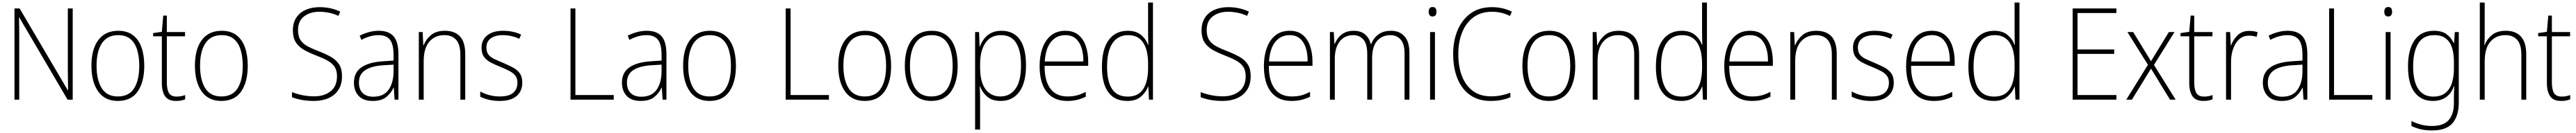

<svg xmlns="http://www.w3.org/2000/svg" viewBox="-20 -780 20086 1041"><path d="M547 0H507L130 -644H128Q129 -609 129.5 -574Q130 -539 130 -497V0H93V-714H133L509 -73H511Q511 -108 510 -148.5Q509 -189 509 -221V-714H547Z M1105 -265Q1105 -139 1054 -64.5Q1003 10 899 10Q798 10 745.5 -64.5Q693 -139 693 -266Q693 -395 747 -467Q801 -539 902 -539Q972 -539 1017 -504.5Q1062 -470 1083.5 -408.5Q1105 -347 1105 -265ZM733 -266Q733 -154 773.5 -89.5Q814 -25 899 -25Q986 -25 1026 -89Q1066 -153 1066 -265Q1066 -336 1049.5 -390Q1033 -444 997 -474.5Q961 -505 902 -505Q817 -505 775 -442Q733 -379 733 -266Z M1358 -24Q1377 -24 1394 -27.5Q1411 -31 1424 -36V-3Q1410 3 1393 6.5Q1376 10 1353 10Q1293 10 1267.5 -26.5Q1242 -63 1242 -133V-496H1174V-521L1242 -531L1253 -658H1281V-529H1423V-496H1281V-135Q1281 -80 1297.5 -52Q1314 -24 1358 -24Z M1912 -265Q1912 -139 1861 -64.5Q1810 10 1706 10Q1605 10 1552.5 -64.5Q1500 -139 1500 -266Q1500 -395 1554 -467Q1608 -539 1709 -539Q1779 -539 1824 -504.5Q1869 -470 1890.5 -408.5Q1912 -347 1912 -265ZM1540 -266Q1540 -154 1580.5 -89.5Q1621 -25 1706 -25Q1793 -25 1833 -89Q1873 -153 1873 -265Q1873 -336 1856.5 -390Q1840 -444 1804 -474.5Q1768 -505 1709 -505Q1624 -505 1582 -442Q1540 -379 1540 -266Z M2647 -184Q2647 -120 2619 -77Q2591 -34 2542 -12Q2493 10 2429 10Q2375 10 2332.5 2Q2290 -6 2257 -19V-59Q2292 -45 2336.5 -35.5Q2381 -26 2430 -26Q2509 -26 2558.5 -66Q2608 -106 2608 -183Q2608 -229 2589 -257.5Q2570 -286 2532.5 -306.5Q2495 -327 2440 -348Q2388 -368 2348.5 -391Q2309 -414 2286.5 -449.5Q2264 -485 2264 -543Q2264 -602 2291 -642.5Q2318 -683 2365 -703.5Q2412 -724 2472 -724Q2516 -724 2557 -715Q2598 -706 2633 -689L2619 -656Q2580 -674 2542.5 -681Q2505 -688 2471 -688Q2398 -688 2351 -651.5Q2304 -615 2304 -545Q2304 -495 2324 -465.5Q2344 -436 2380 -417Q2416 -398 2463 -380Q2520 -358 2561 -334.5Q2602 -311 2624.5 -276Q2647 -241 2647 -184Z M2934 -539Q3012 -539 3049.5 -495.5Q3087 -452 3087 -355V0H3057L3051 -94H3049Q3030 -52 2992.5 -21Q2955 10 2886 10Q2813 10 2776.5 -30Q2740 -70 2740 -133Q2740 -212 2798 -252.5Q2856 -293 2963 -300L3049 -306V-349Q3049 -434 3020.5 -469.5Q2992 -505 2932 -505Q2900 -505 2867 -496Q2834 -487 2798 -468L2785 -501Q2819 -518 2856.5 -528.5Q2894 -539 2934 -539ZM2966 -269Q2876 -263 2827.5 -230.5Q2779 -198 2779 -133Q2779 -80 2808.5 -51.5Q2838 -23 2891 -23Q2971 -23 3009.5 -76.5Q3048 -130 3049 -219V-274Z M3449 -539Q3526 -539 3567 -495Q3608 -451 3608 -356V0H3570V-351Q3570 -431 3537.5 -468Q3505 -505 3446 -505Q3372 -505 3328 -454Q3284 -403 3284 -300V0H3246V-529H3276L3281 -426H3284Q3300 -470 3340 -504.5Q3380 -539 3449 -539Z M4053 -133Q4053 -67 4008.5 -28.5Q3964 10 3876 10Q3828 10 3789 0Q3750 -10 3725 -23V-64Q3757 -46 3796 -35.5Q3835 -25 3876 -25Q3949 -25 3982 -53.5Q4015 -82 4015 -133Q4015 -167 3998.5 -188Q3982 -209 3952.5 -224.5Q3923 -240 3884 -256Q3841 -273 3807.5 -290.5Q3774 -308 3754.5 -335Q3735 -362 3735 -407Q3735 -467 3779.5 -503Q3824 -539 3903 -539Q3944 -539 3980 -531Q4016 -523 4044 -509L4029 -476Q4004 -489 3970 -497Q3936 -505 3902 -505Q3842 -505 3807.5 -480Q3773 -455 3773 -407Q3773 -374 3788.5 -353.5Q3804 -333 3833 -319Q3862 -305 3901 -289Q3942 -271 3976.5 -253.5Q4011 -236 4032 -208Q4053 -180 4053 -133Z M4429 0V-714H4467V-36H4766V0Z M5024 -539Q5102 -539 5139.5 -495.5Q5177 -452 5177 -355V0H5147L5141 -94H5139Q5120 -52 5082.5 -21Q5045 10 4976 10Q4903 10 4866.5 -30Q4830 -70 4830 -133Q4830 -212 4888 -252.5Q4946 -293 5053 -300L5139 -306V-349Q5139 -434 5110.5 -469.5Q5082 -505 5022 -505Q4990 -505 4957 -496Q4924 -487 4888 -468L4875 -501Q4909 -518 4946.5 -528.5Q4984 -539 5024 -539ZM5056 -269Q4966 -263 4917.5 -230.5Q4869 -198 4869 -133Q4869 -80 4898.5 -51.5Q4928 -23 4981 -23Q5061 -23 5099.5 -76.5Q5138 -130 5139 -219V-274Z M5719 -265Q5719 -139 5668 -64.5Q5617 10 5513 10Q5412 10 5359.5 -64.5Q5307 -139 5307 -266Q5307 -395 5361 -467Q5415 -539 5516 -539Q5586 -539 5631 -504.5Q5676 -470 5697.5 -408.5Q5719 -347 5719 -265ZM5347 -266Q5347 -154 5387.5 -89.5Q5428 -25 5513 -25Q5600 -25 5640 -89Q5680 -153 5680 -265Q5680 -336 5663.5 -390Q5647 -444 5611 -474.5Q5575 -505 5516 -505Q5431 -505 5389 -442Q5347 -379 5347 -266Z M6107 0V-714H6145V-36H6444V0Z M6929 -265Q6929 -139 6878 -64.5Q6827 10 6723 10Q6622 10 6569.5 -64.5Q6517 -139 6517 -266Q6517 -395 6571 -467Q6625 -539 6726 -539Q6796 -539 6841 -504.5Q6886 -470 6907.5 -408.5Q6929 -347 6929 -265ZM6557 -266Q6557 -154 6597.5 -89.5Q6638 -25 6723 -25Q6810 -25 6850 -89Q6890 -153 6890 -265Q6890 -336 6873.5 -390Q6857 -444 6821 -474.5Q6785 -505 6726 -505Q6641 -505 6599 -442Q6557 -379 6557 -266Z M7448 -265Q7448 -139 7397 -64.5Q7346 10 7242 10Q7141 10 7088.5 -64.5Q7036 -139 7036 -266Q7036 -395 7090 -467Q7144 -539 7245 -539Q7315 -539 7360 -504.5Q7405 -470 7426.5 -408.5Q7448 -347 7448 -265ZM7076 -266Q7076 -154 7116.5 -89.5Q7157 -25 7242 -25Q7329 -25 7369 -89Q7409 -153 7409 -265Q7409 -336 7392.5 -390Q7376 -444 7340 -474.5Q7304 -505 7245 -505Q7160 -505 7118 -442Q7076 -379 7076 -266Z M7790 -539Q7883 -539 7932 -471.5Q7981 -404 7981 -269Q7981 -132 7928.5 -61Q7876 10 7784 10Q7716 10 7677 -24.5Q7638 -59 7623 -104H7620Q7623 -55 7623 -1V234H7584V-529H7615L7619 -415H7621Q7633 -448 7654 -476Q7675 -504 7708.5 -521.5Q7742 -539 7790 -539ZM7786 -505Q7706 -505 7664.5 -444Q7623 -383 7623 -277V-251Q7623 -139 7665 -82Q7707 -25 7781 -25Q7855 -25 7898.5 -84.5Q7942 -144 7942 -269Q7942 -385 7903.5 -445Q7865 -505 7786 -505Z M8288 -539Q8351 -539 8390 -506.5Q8429 -474 8447.5 -419Q8466 -364 8466 -297V-265H8126Q8125 -149 8170.5 -87Q8216 -25 8304 -25Q8344 -25 8376 -33Q8408 -41 8447 -61V-23Q8414 -7 8379.5 1.5Q8345 10 8303 10Q8229 10 8181 -24Q8133 -58 8110 -119Q8087 -180 8087 -262Q8087 -341 8109.5 -404Q8132 -467 8176.5 -503Q8221 -539 8288 -539ZM8288 -505Q8219 -505 8176.5 -453Q8134 -401 8127 -299H8428Q8429 -358 8414 -405Q8399 -452 8368 -478.5Q8337 -505 8288 -505Z M8770 10Q8672 10 8622.5 -58.5Q8573 -127 8573 -257Q8573 -395 8626 -467Q8679 -539 8775 -539Q8839 -539 8878 -506.5Q8917 -474 8932 -429H8935Q8933 -481 8933 -530V-760H8971V0H8940L8935 -102H8933Q8916 -58 8877.5 -24Q8839 10 8770 10ZM8774 -24Q8857 -24 8895 -83Q8933 -142 8933 -248V-281Q8933 -388 8894.5 -446.5Q8856 -505 8778 -505Q8698 -505 8655.5 -442Q8613 -379 8613 -257Q8613 -143 8652 -83.5Q8691 -24 8774 -24Z M9733 -184Q9733 -120 9705 -77Q9677 -34 9628 -12Q9579 10 9515 10Q9461 10 9418.5 2Q9376 -6 9343 -19V-59Q9378 -45 9422.5 -35.5Q9467 -26 9516 -26Q9595 -26 9644.5 -66Q9694 -106 9694 -183Q9694 -229 9675 -257.5Q9656 -286 9618.5 -306.5Q9581 -327 9526 -348Q9474 -368 9434.5 -391Q9395 -414 9372.5 -449.5Q9350 -485 9350 -543Q9350 -602 9377 -642.5Q9404 -683 9451 -703.5Q9498 -724 9558 -724Q9602 -724 9643 -715Q9684 -706 9719 -689L9705 -656Q9666 -674 9628.5 -681Q9591 -688 9557 -688Q9484 -688 9437 -651.5Q9390 -615 9390 -545Q9390 -495 9410 -465.5Q9430 -436 9466 -417Q9502 -398 9549 -380Q9606 -358 9647 -334.5Q9688 -311 9710.5 -276Q9733 -241 9733 -184Z M10037 -539Q10100 -539 10139 -506.5Q10178 -474 10196.5 -419Q10215 -364 10215 -297V-265H9875Q9874 -149 9919.5 -87Q9965 -25 10053 -25Q10093 -25 10125 -33Q10157 -41 10196 -61V-23Q10163 -7 10128.5 1.5Q10094 10 10052 10Q9978 10 9930 -24Q9882 -58 9859 -119Q9836 -180 9836 -262Q9836 -341 9858.5 -404Q9881 -467 9925.5 -503Q9970 -539 10037 -539ZM10037 -505Q9968 -505 9925.5 -453Q9883 -401 9876 -299H10177Q10178 -358 10163 -405Q10148 -452 10117 -478.5Q10086 -505 10037 -505Z M10828 -539Q10893 -539 10932 -496.5Q10971 -454 10971 -363V0H10933V-360Q10933 -437 10902 -471Q10871 -505 10824 -505Q10758 -505 10719 -460Q10680 -415 10680 -324V0H10642V-356Q10642 -437 10611.5 -471Q10581 -505 10533 -505Q10466 -505 10427.5 -456Q10389 -407 10389 -319V0H10351V-529H10381L10386 -437H10389Q10399 -462 10417.5 -485.5Q10436 -509 10465 -524Q10494 -539 10537 -539Q10591 -539 10624.5 -511Q10658 -483 10669 -435H10672Q10691 -482 10729 -510.5Q10767 -539 10828 -539Z M11151 -725Q11169 -725 11175.5 -714.5Q11182 -704 11182 -688Q11182 -672 11175 -661.5Q11168 -651 11151 -651Q11135 -651 11128 -661.5Q11121 -672 11121 -688Q11121 -704 11128 -714.5Q11135 -725 11151 -725ZM11170 -529V0H11132V-529Z M11614 -688Q11528 -688 11469.5 -644Q11411 -600 11381.5 -525Q11352 -450 11352 -359Q11352 -258 11381 -183.5Q11410 -109 11466.5 -67.5Q11523 -26 11606 -26Q11653 -26 11691 -34.5Q11729 -43 11758 -54V-19Q11729 -6 11690.5 2Q11652 10 11604 10Q11510 10 11445 -35.5Q11380 -81 11346 -164Q11312 -247 11312 -359Q11312 -461 11346.5 -543.5Q11381 -626 11448 -675Q11515 -724 11614 -724Q11699 -724 11770 -689L11755 -655Q11720 -673 11684.5 -680.5Q11649 -688 11614 -688Z M12264 -265Q12264 -139 12213 -64.5Q12162 10 12058 10Q11957 10 11904.5 -64.5Q11852 -139 11852 -266Q11852 -395 11906 -467Q11960 -539 12061 -539Q12131 -539 12176 -504.5Q12221 -470 12242.5 -408.5Q12264 -347 12264 -265ZM11892 -266Q11892 -154 11932.5 -89.5Q11973 -25 12058 -25Q12145 -25 12185 -89Q12225 -153 12225 -265Q12225 -336 12208.5 -390Q12192 -444 12156 -474.5Q12120 -505 12061 -505Q11976 -505 11934 -442Q11892 -379 11892 -266Z M12603 -539Q12680 -539 12721 -495Q12762 -451 12762 -356V0H12724V-351Q12724 -431 12691.5 -468Q12659 -505 12600 -505Q12526 -505 12482 -454Q12438 -403 12438 -300V0H12400V-529H12430L12435 -426H12438Q12454 -470 12494 -504.5Q12534 -539 12603 -539Z M13090 10Q12992 10 12942.5 -58.5Q12893 -127 12893 -257Q12893 -395 12946 -467Q12999 -539 13095 -539Q13159 -539 13198 -506.5Q13237 -474 13252 -429H13255Q13253 -481 13253 -530V-760H13291V0H13260L13255 -102H13253Q13236 -58 13197.5 -24Q13159 10 13090 10ZM13094 -24Q13177 -24 13215 -83Q13253 -142 13253 -248V-281Q13253 -388 13214.5 -446.5Q13176 -505 13098 -505Q13018 -505 12975.5 -442Q12933 -379 12933 -257Q12933 -143 12972 -83.5Q13011 -24 13094 -24Z M13627 -539Q13690 -539 13729 -506.5Q13768 -474 13786.5 -419Q13805 -364 13805 -297V-265H13465Q13464 -149 13509.5 -87Q13555 -25 13643 -25Q13683 -25 13715 -33Q13747 -41 13786 -61V-23Q13753 -7 13718.5 1.5Q13684 10 13642 10Q13568 10 13520 -24Q13472 -58 13449 -119Q13426 -180 13426 -262Q13426 -341 13448.5 -404Q13471 -467 13515.5 -503Q13560 -539 13627 -539ZM13627 -505Q13558 -505 13515.5 -453Q13473 -401 13466 -299H13767Q13768 -358 13753 -405Q13738 -452 13707 -478.5Q13676 -505 13627 -505Z M14144 -539Q14221 -539 14262 -495Q14303 -451 14303 -356V0H14265V-351Q14265 -431 14232.5 -468Q14200 -505 14141 -505Q14067 -505 14023 -454Q13979 -403 13979 -300V0H13941V-529H13971L13976 -426H13979Q13995 -470 14035 -504.5Q14075 -539 14144 -539Z M14748 -133Q14748 -67 14703.5 -28.5Q14659 10 14571 10Q14523 10 14484 0Q14445 -10 14420 -23V-64Q14452 -46 14491 -35.5Q14530 -25 14571 -25Q14644 -25 14677 -53.5Q14710 -82 14710 -133Q14710 -167 14693.5 -188Q14677 -209 14647.5 -224.5Q14618 -240 14579 -256Q14536 -273 14502.5 -290.5Q14469 -308 14449.5 -335Q14430 -362 14430 -407Q14430 -467 14474.5 -503Q14519 -539 14598 -539Q14639 -539 14675 -531Q14711 -523 14739 -509L14724 -476Q14699 -489 14665 -497Q14631 -505 14597 -505Q14537 -505 14502.5 -480Q14468 -455 14468 -407Q14468 -374 14483.5 -353.5Q14499 -333 14528 -319Q14557 -305 14596 -289Q14637 -271 14671.5 -253.5Q14706 -236 14727 -208Q14748 -180 14748 -133Z M15045 -539Q15108 -539 15147 -506.5Q15186 -474 15204.5 -419Q15223 -364 15223 -297V-265H14883Q14882 -149 14927.5 -87Q14973 -25 15061 -25Q15101 -25 15133 -33Q15165 -41 15204 -61V-23Q15171 -7 15136.5 1.5Q15102 10 15060 10Q14986 10 14938 -24Q14890 -58 14867 -119Q14844 -180 14844 -262Q14844 -341 14866.5 -404Q14889 -467 14933.5 -503Q14978 -539 15045 -539ZM15045 -505Q14976 -505 14933.5 -453Q14891 -401 14884 -299H15185Q15186 -358 15171 -405Q15156 -452 15125 -478.5Q15094 -505 15045 -505Z M15527 10Q15429 10 15379.5 -58.5Q15330 -127 15330 -257Q15330 -395 15383 -467Q15436 -539 15532 -539Q15596 -539 15635 -506.5Q15674 -474 15689 -429H15692Q15690 -481 15690 -530V-760H15728V0H15697L15692 -102H15690Q15673 -58 15634.5 -24Q15596 10 15527 10ZM15531 -24Q15614 -24 15652 -83Q15690 -142 15690 -248V-281Q15690 -388 15651.5 -446.5Q15613 -505 15535 -505Q15455 -505 15412.5 -442Q15370 -379 15370 -257Q15370 -143 15409 -83.5Q15448 -24 15531 -24Z M16484 0H16143V-714H16484V-678H16181V-393H16467V-358H16181V-36H16484Z M16730 -273 16570 -529H16615L16754 -301L16893 -529H16937L16777 -272L16946 0H16902L16754 -243L16605 0H16561Z M17168 -24Q17187 -24 17204 -27.5Q17221 -31 17234 -36V-3Q17220 3 17203 6.5Q17186 10 17163 10Q17103 10 17077.5 -26.5Q17052 -63 17052 -133V-496H16984V-521L17052 -531L17063 -658H17091V-529H17233V-496H17091V-135Q17091 -80 17107.5 -52Q17124 -24 17168 -24Z M17520 -538Q17556 -538 17585 -528L17578 -492Q17564 -496 17549.5 -498.5Q17535 -501 17519 -501Q17472 -501 17441 -472.5Q17410 -444 17393.5 -395.5Q17377 -347 17378 -288V0H17339V-529H17371L17376 -424H17378Q17393 -468 17428 -503Q17463 -538 17520 -538Z M17820 -539Q17898 -539 17935.5 -495.5Q17973 -452 17973 -355V0H17943L17937 -94H17935Q17916 -52 17878.5 -21Q17841 10 17772 10Q17699 10 17662.5 -30Q17626 -70 17626 -133Q17626 -212 17684 -252.5Q17742 -293 17849 -300L17935 -306V-349Q17935 -434 17906.5 -469.5Q17878 -505 17818 -505Q17786 -505 17753 -496Q17720 -487 17684 -468L17671 -501Q17705 -518 17742.5 -528.5Q17780 -539 17820 -539ZM17852 -269Q17762 -263 17713.5 -230.5Q17665 -198 17665 -133Q17665 -80 17694.5 -51.5Q17724 -23 17777 -23Q17857 -23 17895.5 -76.5Q17934 -130 17935 -219V-274Z M18143 0V-714H18181V-36H18480V0Z M18603 -725Q18621 -725 18627.5 -714.5Q18634 -704 18634 -688Q18634 -672 18627 -661.5Q18620 -651 18603 -651Q18587 -651 18580 -661.5Q18573 -672 18573 -688Q18573 -704 18580 -714.5Q18587 -725 18603 -725ZM18622 -529V0H18584V-529Z M18961 -539Q19023 -539 19059 -512Q19095 -485 19114 -444H19117L19123 -529H19154V24Q19154 126 19105.5 183.5Q19057 241 18946 241Q18895 241 18856 231.5Q18817 222 18785 206V167Q18818 184 18858 195Q18898 206 18946 206Q19035 206 19075.5 159.5Q19116 113 19116 27V-12Q19116 -36 19116.5 -58Q19117 -80 19119 -106H19116Q19098 -51 19056 -20.5Q19014 10 18951 10Q18860 10 18809 -58Q18758 -126 18758 -260Q18758 -390 18808.5 -464.5Q18859 -539 18961 -539ZM18963 -505Q18877 -505 18837.5 -439.5Q18798 -374 18798 -260Q18798 -143 18838 -83.5Q18878 -24 18955 -24Q19017 -24 19052.5 -55Q19088 -86 19102 -135Q19116 -184 19116 -239V-299Q19116 -359 19101.5 -405.5Q19087 -452 19053.5 -478.5Q19020 -505 18963 -505Z M19356 -504Q19356 -481 19355.5 -464.5Q19355 -448 19353 -428H19356Q19372 -472 19412 -505.5Q19452 -539 19521 -539Q19598 -539 19639 -493.5Q19680 -448 19680 -354V0H19642V-349Q19642 -432 19609 -468.5Q19576 -505 19518 -505Q19445 -505 19400.5 -454Q19356 -403 19356 -296V0H19318V-760H19356Z M19957 -24Q19976 -24 19993 -27.5Q20010 -31 20023 -36V-3Q20009 3 19992 6.5Q19975 10 19952 10Q19892 10 19866.5 -26.5Q19841 -63 19841 -133V-496H19773V-521L19841 -531L19852 -658H19880V-529H20022V-496H19880V-135Q19880 -80 19896.5 -52Q19913 -24 19957 -24Z"/></svg>

Font: Noto Sans Lao Looped SemiCondensed ExtraLight
Style: Regular
Weight: 200
Width: 4
Designer: Mark Frömberg, Ben Mitchell
Foundry: The Fontpad Ltd
Version: Version 1.002; ttfautohint (v1.8.4.7-5d5b)